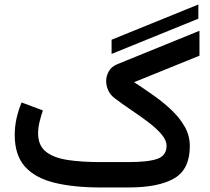

<svg xmlns="http://www.w3.org/2000/svg" viewBox="-20 -826 926 846"><path d="M471.7 -588.4V-650.9L854 -806.2V-743.7ZM546.4 0H422.9Q304.7 0 220 -20.8Q135.3 -41.5 90.1 -91.8Q44.9 -142.1 44.9 -231.4Q44.9 -269.5 53.2 -305.9Q61.5 -342.3 75.2 -374.5L168.9 -339.4Q161.1 -316.9 154.5 -290Q147.9 -263.2 147.9 -238.8Q147.9 -185.5 181.6 -158.2Q215.3 -130.9 277.1 -121.3Q338.9 -111.8 422.9 -111.8H545.9Q633.3 -111.8 673.6 -126.2Q713.9 -140.6 713.9 -183.6Q713.9 -208.5 690.7 -235.4Q667.5 -262.2 631.3 -289.3Q595.2 -316.4 555.9 -342.8Q516.6 -369.1 484.4 -394Q466.3 -407.7 457 -427.7Q447.8 -447.8 447.8 -468.8Q447.8 -491.7 459.7 -512.2Q471.7 -532.7 496.6 -543L858.9 -690.4V-580.6L570.8 -463.9Q615.7 -434.6 659.4 -403.6Q703.1 -372.6 738.5 -338.4Q773.9 -304.2 795.2 -265.6Q816.4 -227.1 816.4 -181.6Q816.4 -80.1 747.6 -40Q678.7 0 546.4 0Z"/></svg>

Font: Vazirmatn RD UI FD Medium
Style: Regular
Weight: 500
Designer: Saber Rastikerdar
Foundry: Saber Rastikerdar
Version: Version 33.003